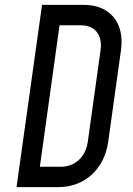

<svg xmlns="http://www.w3.org/2000/svg" viewBox="-20 -770 548 790"><path d="M48 0H220C329 0 409 -75 425 -185L478 -565C493 -678 431 -750 325 -750H153ZM144 -84 225 -666H313C371 -666 402 -626 394 -565L341 -185C332 -124 288 -84 232 -84Z"/></svg>

Font: Mohave
Style: Italic
Weight: 400
Italic angle: -8°
Designer: Gumpita Rahayu
Foundry: Tokotype
Version: Version 2.002;PS 002.002;hotconv 1.0.88;makeotf.lib2.5.64775